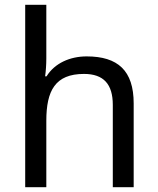

<svg xmlns="http://www.w3.org/2000/svg" viewBox="-20 -780 658 800"><path d="M173 -537V-760H85V0H173V-277C173 -402 210 -472 330 -472C412 -472 450 -429 450 -343V0H537V-349C537 -486 471 -545 341 -545C272 -545 208 -517 174 -462H168C171 -483 173 -511 173 -537Z"/></svg>

Font: Noto Sans Psalter Pahlavi
Style: Regular
Weight: 400
Designer: Monotype Design Team
Foundry: Monotype Imaging Inc.
Version: Version 2.002